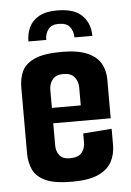

<svg xmlns="http://www.w3.org/2000/svg" viewBox="-49 -667 482 709"><g transform="rotate(-5 192.5 -312.5)"><path d="M189 -630Q253 -630 282 -600.5Q311 -571 311 -525H245Q244 -549 232 -564.5Q220 -580 190 -580Q164 -580 152 -564Q140 -548 140 -525H74Q74 -554 85.5 -578Q97 -602 122.5 -616Q148 -630 189 -630ZM190 5Q124 5 90.5 -11Q57 -27 45 -54Q33 -81 33 -113V-358Q33 -391 45 -417.5Q57 -444 91.5 -460Q126 -476 193 -476Q253 -476 288 -460.5Q323 -445 337.5 -419Q352 -393 352 -360V-266L246 -259V-340Q246 -361 233.5 -377.5Q221 -394 192 -394Q164 -394 151.5 -378Q139 -362 139 -340V-133Q139 -112 151 -97Q163 -82 189 -82Q220 -82 233 -97.5Q246 -113 246 -136V-169L352 -177V-117Q352 -82 337 -54.5Q322 -27 287 -11Q252 5 190 5ZM45 -216V-273H352V-216Z"/></g></svg>

Font: Smooch Sans
Style: Bold
Weight: 700
Designer: Robert E. Leuschke
Foundry: Robert E. Leuschke
Version: Version 1.010